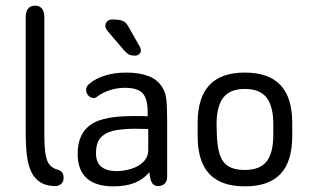

<svg xmlns="http://www.w3.org/2000/svg" viewBox="-20 -650 1099 680"><path d="M175 9Q188 9 196.5 1.5Q205 -6 205 -18Q206 -31 200.5 -38.5Q195 -46 184 -49Q166 -54 155.5 -66.5Q145 -79 141 -105.5Q137 -132 137 -180V-589Q137 -609 128.5 -619.5Q120 -630 104 -630Q88 -630 79.5 -619.5Q71 -609 71 -589V-186Q71 -123 77 -87.5Q83 -52 97 -30Q123 9 175 9Z M503 -238Q488 -239 479.5 -239Q471 -239 465.5 -239Q460 -239 454 -239Q400 -239 363.5 -232Q327 -225 305 -211Q255 -179 255 -105Q255 -48 287 -19Q319 10 381 10Q425 10 456 -2Q487 -14 509 -40Q512 -10 519.5 -0.5Q527 9 539 9Q554 9 563 0.5Q572 -8 572 -23V-226Q572 -278 568.5 -302Q565 -326 554 -342Q538 -368 506 -380.5Q474 -393 427 -393Q386 -393 352 -382.5Q318 -372 295 -352Q285 -344 285 -331Q285 -320 293 -311.5Q301 -303 312 -303Q319 -303 326 -309Q345 -323 370 -331Q395 -339 422 -339Q467 -339 485 -320Q503 -301 503 -252ZM505 -193V-120Q505 -93 487 -76Q469 -59 443 -51.5Q417 -44 394 -44Q320 -44 320 -107Q320 -149 341 -167Q362 -185 394 -189.5Q426 -194 459 -194Q479 -194 485.5 -193.5Q492 -193 505 -193ZM362 -539 420 -471Q427 -464 432 -460Q437 -456 443 -454.5Q449 -453 459 -453Q467 -453 473 -458.5Q479 -464 479 -471Q479 -478 475 -485L434 -557Q429 -566 423 -571Q417 -576 407 -578.5Q397 -581 378 -581Q367 -581 360 -574.5Q353 -568 353 -558Q353 -550 362 -539Z M680 -215V-168Q680 -78 721.5 -34Q763 10 847 10Q932 10 973.5 -34Q1015 -78 1015 -168V-215Q1015 -304 973.5 -348.5Q932 -393 847 -393Q763 -393 721.5 -348.5Q680 -304 680 -215ZM948 -209V-173Q948 -108 924 -78Q900 -48 847 -48Q794 -48 772 -76Q750 -104 748 -174L747 -209Q747 -274 771 -304.5Q795 -335 847 -335Q900 -335 924 -304.5Q948 -274 948 -209Z"/></svg>

Font: Beiruti
Style: Regular
Weight: 400
Designer: Arlette Boutros
Foundry: Boutros
Version: Version 1.41